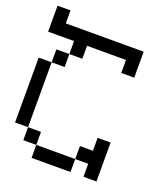

<svg xmlns="http://www.w3.org/2000/svg" viewBox="-128 -778 756 869"><g transform="rotate(20 250.0 -344.0)"><path d="M125 -62.5V0H312.5V-62.5ZM125 -62.5V-125H62.5V-62.5ZM375 -62.5V0H437.5V-187.5H375V-125H312.5V-62.5ZM62.5 -125V-437.5H0V-125ZM62.5 -437.5H125V-500H62.5ZM125 -500H187.5V-562.5H375V-500H437.5Q437.5 -500 437.5 -625H62.5V-687.5H0Q0 -687.5 0 -562.5H125Z"/></g></svg>

Font: CalcUnifontExMono
Style: Regular
Weight: 500
Version: Version 15.0.06